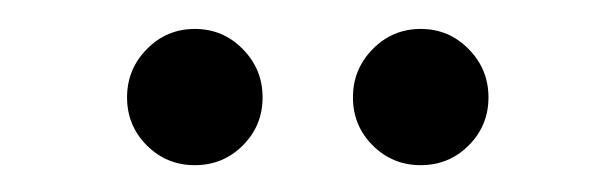

<svg xmlns="http://www.w3.org/2000/svg" viewBox="-20 -962 436 136"><path d="M244 -859Q230 -873 230 -893Q230 -913 244 -927.2Q258 -941.5 278 -941.5Q298 -941.5 312 -927.2Q326 -913 326 -893Q326 -873 312 -859Q298 -845 278 -845Q258 -845 244 -859ZM84 -859Q70 -873 70 -893Q70 -913 84 -927.2Q98 -941.5 118 -941.5Q138 -941.5 152 -927.2Q166 -913 166 -893Q166 -873 152 -859Q138 -845 118 -845Q98 -845 84 -859Z"/></svg>

Font: Bodoni* 16pt
Style: Regular
Weight: 400
Version: Version 2.3